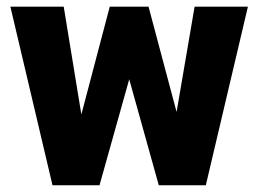

<svg xmlns="http://www.w3.org/2000/svg" viewBox="-20 -548 766 568"><path d="M502.4 -216.8 555.7 -528.3H713.4L588.9 0H449.7L362.3 -313.5L274.4 0H135.3L10.7 -528.3H168.5L220.7 -209.5L304.7 -528.3H419.4Z"/></svg>

Font: Vazir Black FD-UI
Style: Black-FD-UI
Weight: 900
Designer: Saber Rastikerdar
Foundry: Saber Rastikerdar
Version: Version 30.0.0